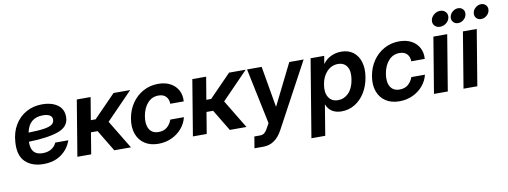

<svg xmlns="http://www.w3.org/2000/svg" viewBox="-71 -1142 4629 1751"><g transform="rotate(-10 2244.0 -266.0)"><path d="M248.5 11.7Q142.6 11.7 81.3 -47.1Q20 -106 28.8 -228Q34.2 -319.3 74.5 -386.7Q114.7 -454.1 180.7 -490.7Q246.6 -527.3 329.6 -527.3Q414.1 -527.3 469.5 -489Q524.9 -450.7 524.9 -376.5Q524.9 -287.1 428 -251.7Q331.1 -216.3 151.9 -211.9Q151.4 -207.5 151.4 -202.1Q151.4 -87.4 258.3 -87.4Q307.1 -87.4 340.1 -108.4Q373 -129.4 386.7 -162.6H507.8Q480.5 -84.5 414.1 -36.4Q347.7 11.7 248.5 11.7ZM163.1 -294.4Q260.3 -296.4 312.3 -305.2Q364.3 -314 384 -330.8Q403.8 -347.7 403.8 -373Q403.8 -400.4 381.1 -413.8Q358.4 -427.2 318.4 -427.2Q189.5 -427.2 163.1 -294.4Z M563 0 648.4 -515.6H776.4L741.7 -307.6H786.1L988.8 -515.6H1142.6L898.9 -264.6L1059.1 0H904.8L785.2 -198.2H723.6L690.9 0Z M1313.5 11.7Q1237.8 11.7 1186.3 -22.5Q1134.8 -56.6 1113 -117.2Q1091.3 -177.7 1104.5 -257.3Q1117.7 -336.9 1159.4 -397.7Q1201.2 -458.5 1264.2 -492.9Q1327.1 -527.3 1402.8 -527.3Q1468.3 -527.3 1515.4 -502Q1562.5 -476.6 1586.4 -431.9Q1610.4 -387.2 1606 -329.1H1481Q1481 -370.1 1457.3 -396Q1433.6 -421.9 1386.7 -421.9Q1327.6 -421.9 1286.9 -377.2Q1246.1 -332.5 1233.4 -257.3Q1221.2 -182.1 1247.3 -137.9Q1273.4 -93.8 1332.5 -93.8Q1379.9 -93.8 1410.6 -119.1Q1441.4 -144.5 1456.5 -187H1582.5Q1568.8 -129.9 1530.3 -85Q1491.7 -40 1435.5 -14.2Q1379.4 11.7 1313.5 11.7Z M1632.8 0 1718.3 -515.6H1846.2L1811.5 -307.6H1856L2058.6 -515.6H2212.4L1968.8 -264.6L2128.9 0H1974.6L1855 -198.2H1793.5L1760.7 0Z M2249 204.1H2167L2184.6 97.7H2237.3Q2264.2 97.7 2280.8 82.3Q2297.4 66.9 2310.1 42L2333 0L2225.1 -515.6H2360.4L2425.8 -136.7H2427.7L2616.2 -515.6H2749L2426.3 83.5Q2361.3 204.1 2249 204.1Z M2694.3 204.1 2813.5 -515.6H2939.5L2927.7 -444.3H2929.2Q2960 -485.4 3003.9 -505.9Q3047.9 -526.4 3098.1 -526.4Q3164.6 -526.4 3209 -492.4Q3253.4 -458.5 3271.5 -397.9Q3289.6 -337.4 3276.4 -258.3Q3263.2 -177.7 3225.3 -117.2Q3187.5 -56.6 3131.8 -22.9Q3076.2 10.7 3008.8 10.7Q2958 10.7 2922.4 -11.5Q2886.7 -33.7 2870.1 -77.1H2868.7L2822.3 204.1ZM2995.1 -95.7Q3051.3 -95.7 3092.8 -137.7Q3134.3 -179.7 3147 -258.3Q3160.2 -336.4 3132.8 -378.7Q3105.5 -420.9 3049.3 -420.9Q2990.2 -420.9 2947.3 -376.5Q2904.3 -332 2892.1 -258.3Q2879.9 -184.1 2908.2 -139.9Q2936.5 -95.7 2995.1 -95.7Z M3545.4 11.7Q3469.7 11.7 3418.2 -22.5Q3366.7 -56.6 3345 -117.2Q3323.2 -177.7 3336.4 -257.3Q3349.6 -336.9 3391.4 -397.7Q3433.1 -458.5 3496.1 -492.9Q3559.1 -527.3 3634.8 -527.3Q3700.2 -527.3 3747.3 -502Q3794.4 -476.6 3818.4 -431.9Q3842.3 -387.2 3837.9 -329.1H3712.9Q3712.9 -370.1 3689.2 -396Q3665.5 -421.9 3618.7 -421.9Q3559.6 -421.9 3518.8 -377.2Q3478 -332.5 3465.3 -257.3Q3453.1 -182.1 3479.2 -137.9Q3505.4 -93.8 3564.5 -93.8Q3611.8 -93.8 3642.6 -119.1Q3673.3 -144.5 3688.5 -187H3814.5Q3800.8 -129.9 3762.2 -85Q3723.6 -40 3667.5 -14.2Q3611.3 11.7 3545.4 11.7Z M3865.2 0 3950.7 -515.6H4078.6L3993.2 0ZM4027.3 -593.3Q3995.6 -593.3 3976.8 -614Q3958 -634.8 3962.9 -664.6Q3968.3 -694.3 3993.9 -715.3Q4019.5 -736.3 4051.3 -736.3Q4083 -736.3 4101.8 -715.3Q4120.6 -694.3 4115.7 -664.6Q4110.8 -634.8 4085 -614Q4059.1 -593.3 4027.3 -593.3Z M4138.7 0 4224.1 -515.6H4352.1L4266.6 0ZM4194.8 -597.7Q4166.5 -597.7 4149.7 -617.2Q4132.8 -636.7 4137.2 -664.6Q4142.1 -692.4 4165.3 -711.9Q4188.5 -731.4 4216.8 -731.4Q4245.1 -731.4 4262 -711.9Q4278.8 -692.4 4273.9 -664.6Q4269.5 -636.7 4246.3 -617.2Q4223.1 -597.7 4194.8 -597.7ZM4407.7 -597.7Q4379.4 -597.7 4362.8 -617.2Q4346.2 -636.7 4350.6 -664.6Q4355 -692.4 4378.4 -711.9Q4401.9 -731.4 4429.7 -731.4Q4458 -731.4 4474.9 -711.9Q4491.7 -692.4 4487.3 -664.6Q4482.9 -636.7 4459.5 -617.2Q4436 -597.7 4407.7 -597.7Z"/></g></svg>

Font: Inter Display Semi Bold
Style: Italic
Weight: 600
Italic angle: -9.39999°
Designer: Rasmus Andersson
Foundry: rsms
Version: Version 4.000;git-4fc901f